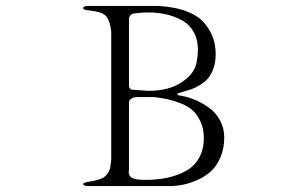

<svg xmlns="http://www.w3.org/2000/svg" viewBox="-20 -638 1040 649"><path d="M514 -618Q572 -615 612.5 -599Q653 -583 673 -557.5Q693 -532 701 -507.5Q709 -483 709 -455Q709 -428 701.5 -407Q694 -386 683.5 -373.5Q673 -361 656.5 -351Q640 -341 628.5 -337Q617 -333 601 -328.5Q585 -324 580 -322Q579 -319 583 -316Q610 -312 635.5 -302Q661 -292 685 -275Q709 -258 723.5 -231.5Q738 -205 738 -173Q738 -136 725 -106Q712 -76 692.5 -58.5Q673 -41 647 -29.5Q621 -18 598 -13.5Q575 -9 553 -9H279Q261 -9 261 -16Q261 -21 285 -24.5Q309 -28 329 -37Q346 -49 352 -68L356 -97V-532Q351 -572 336.5 -585.5Q322 -599 279 -603Q261 -604 261 -611Q261 -618 279 -618ZM649 -469Q649 -505 634 -531Q619 -557 593 -570.5Q567 -584 539 -590Q511 -596 479 -596Q459 -596 438 -593Q421 -593 416 -577V-347Q417 -339 424 -335L466 -332Q474 -331 483 -331Q551 -331 595 -360.5Q639 -390 645 -430Q649 -450 649 -469ZM415 -57Q415 -43 426.5 -36.5Q438 -30 472 -30Q513 -30 547 -37.5Q581 -45 609 -60.5Q637 -76 653 -104.5Q669 -133 669 -172Q669 -203 657.5 -227.5Q646 -252 630 -266Q614 -280 589 -289.5Q564 -299 544.5 -303Q525 -307 500 -310H448Q432 -310 424.5 -305Q417 -300 416.5 -296Q416 -292 416 -280V-65Q415 -61 415 -57Z"/></svg>

Font: cwTeXMing
Style: Medium
Weight: 500
Version: Version 1.17